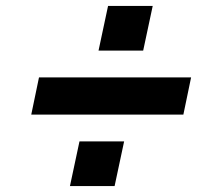

<svg xmlns="http://www.w3.org/2000/svg" viewBox="-20 -678 712 645"><path d="M311 -508 343 -658H493L461 -508ZM85 -293 111 -418H622L596 -293ZM215 -53 247 -203H397L365 -53Z"/></svg>

Font: Plus Jakarta Display
Style: Bold Italic
Weight: 700
Italic angle: -12°
Designer: Gumpita Rahayu
Foundry: Tokotype Studio
Version: Version 1.000;hotconv 1.0.109;makeotfexe 2.5.65596